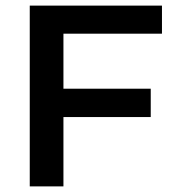

<svg xmlns="http://www.w3.org/2000/svg" viewBox="-20 -664 626 684"><path d="M206 -544V-348H517V-247H206V0H86V-644H557V-544Z"/></svg>

Font: Montserrat Ace
Style: Bold
Weight: 600
Designer: Julieta Ulanovsky
Foundry: Julieta Ulanovsky
Version: Version 1